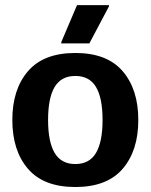

<svg xmlns="http://www.w3.org/2000/svg" viewBox="-20 -720 590 752"><path d="M275 12.5Q150.8 12.5 89.6 -58.8Q28.3 -130 28.3 -250Q28.3 -370 89.6 -441.2Q150.8 -512.5 275 -512.5Q399.2 -512.5 460.4 -441.2Q521.7 -370 521.7 -250Q521.7 -130 460.4 -58.8Q399.2 12.5 275 12.5ZM275 -77.5Q330 -77.5 355.8 -120.8Q381.7 -164.2 381.7 -250Q381.7 -336.7 355.8 -379.6Q330 -422.5 275 -422.5Q220 -422.5 194.2 -379.6Q168.3 -336.7 168.3 -250Q168.3 -164.2 194.2 -120.8Q220 -77.5 275 -77.5ZM330 -550H220V-555L281.7 -700H406.7V-695Z"/></svg>

Font: Familjen Grotesk Variable
Style: Regular
Weight: 400
Designer: Anders Wikstroem, Jonas Baeckman, Matilda Gysing, Kristian Moeller
Foundry: Familjen STHLM AB
Version: Version 2.000